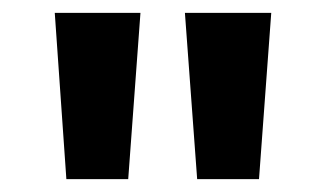

<svg xmlns="http://www.w3.org/2000/svg" viewBox="-20 -871 505 298"><path d="M83 -593H179L198 -851H65ZM286 -593H382L401 -851H267Z"/></svg>

Font: Noto Sans Tamil UI SemiCondensed
Style: Bold
Weight: 700
Width: 4
Designer: Jelle Bosma - Monotype Design Team
Foundry: Monotype Imaging Inc.
Version: Version 2.004